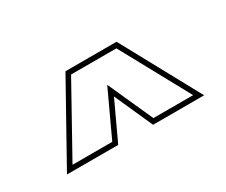

<svg xmlns="http://www.w3.org/2000/svg" viewBox="-53 -840 562 477"><g transform="rotate(-30 228.0 -602.0)"><path d="M31 -490 156 -714H302.5L424.5 -490H278L229 -599.5L178 -490ZM55 -504H169L229 -633L287 -504H401L294 -700H164Z"/></g></svg>

Font: Tourney Thin Thin
Style: Regular
Weight: 250
Version: Version 1.015